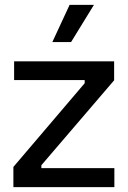

<svg xmlns="http://www.w3.org/2000/svg" viewBox="-20 -769 525 789"><path d="M35 0V-83L328 -427V-440H38V-517H449V-439L150 -90V-78H450V0ZM272 -596H195L266 -749H366Z"/></svg>

Font: Bricolage Grotesque 18pt
Style: Regular
Weight: 400
Version: Version 1.001;gftools[0.9.33.dev8+g029e19f]